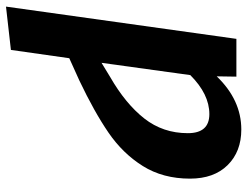

<svg xmlns="http://www.w3.org/2000/svg" viewBox="-110 -476 806 625"><g transform="rotate(90 292.5 -163.0)"><path d="M561 -379Q561 -291 520 -225.5Q479 -160 411 -113.5Q343 -67 242 -19L169 14L142 204L1 220L106 -530H229L228 -466Q305 -546 401 -546Q473 -546 517 -501.5Q561 -457 561 -379ZM413 -372Q413 -442 351 -442Q286 -442 224 -380L184 -91L230 -119Q317 -169 365 -230Q413 -291 413 -372Z"/></g></svg>

Font: Fira Sans SemiBold
Style: Italic
Weight: 600
Italic angle: -8°
Designer: bBox Type GmbH & Carrois Corporate GbR & Edenspiekermann AG
Foundry: bBox Type GmbH & Carrois Corporate GbR & Edenspiekermann AG
Version: Version 4.301